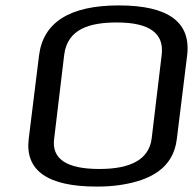

<svg xmlns="http://www.w3.org/2000/svg" viewBox="-20 -679 719 709"><path d="M671 -474C686 -597 602 -659 419 -659C238 -659 139 -597 124 -473L86 -166C72 -49 156 10 337 10C370 10 401 8 431 3C529 -13 620 -54 633 -166L671 -474ZM412 -596C532 -596 587 -556 577 -476L540 -167C530 -92 466 -55 347 -55C226 -55 170 -92 180 -167L217 -476C229 -574 314 -596 412 -596Z"/></svg>

Font: Gamestation Storm Oblique 
Style: Italic
Weight: 400
Designer: Jonas Hecksher
Foundry: Jonas Hecksher, Playtypeª, e-types AS
Version: Version 1.003